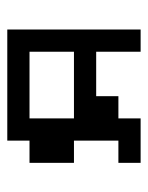

<svg xmlns="http://www.w3.org/2000/svg" viewBox="42 -458 415 540"><g transform="rotate(-90 250.0 -187.5)"><path d="M125 -375H437.5V0H375V-125H250V-62.5H187.5V0H62.5V-62.5H125V-187.5H62.5V-312.5H125ZM375 -312.5H187.5V-187.5H375Z"/></g></svg>

Font: Half Eighties
Style: Regular
Weight: 400
Monospace: yes
Designer: Jayvee Enaguas (HarvettFox96)
Version: 20191127.01dev02